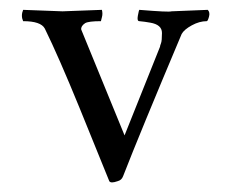

<svg xmlns="http://www.w3.org/2000/svg" viewBox="-20 -333 468 390"><path d="M27 -313 107 -310Q109 -310 187 -313Q189 -305 187 -298L185 -290Q160 -290 153 -286Q144 -280 145 -273L233 -58L305 -238Q305 -240 307 -245Q309 -250 309 -266Q309 -283 285 -287Q274 -289 263 -290Q258 -290 260 -301Q262 -312 263 -313Q324 -308 328 -310L402 -313Q407 -308 404.5 -299Q402 -290 400 -290Q385 -290 369.5 -281.5Q354 -273 349 -264Q263 -60 230 25Q227 33 219 35Q205 40 202 35Q184 -10 141.5 -114Q99 -218 71 -275Q63 -290 27 -290Q22 -301 27 -313Z"/></svg>

Font: AMoshref-Naskh
Style: Naskh
Weight: 500
Version: Version 0.001